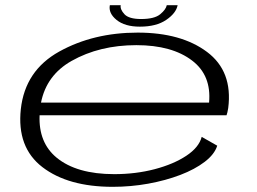

<svg xmlns="http://www.w3.org/2000/svg" viewBox="-20 -716 995 742"><path d="M415.5 6Q243 6 143.8 -70.2Q44.5 -146.5 60.5 -294.5Q77 -443.5 209 -516.8Q341 -590 512 -590Q680.5 -590 780.2 -515.2Q880 -440.5 862 -298.5Q859 -280 855.5 -270.5H133Q128.5 -165 198.5 -107Q276 -43 421.5 -43Q504.5 -43 577.8 -62.2Q651 -81.5 700 -114Q749 -146.5 759.5 -187L819.5 -153Q809 -119.5 771 -90.5Q733 -61.5 676.8 -40Q620.5 -18.5 553 -6.2Q485.5 6 415.5 6ZM138.5 -319.5H788Q797.5 -424.5 723 -481.5Q645 -541.5 507 -541.5Q364.5 -541.5 256.5 -480.5Q159.5 -425.5 138.5 -319.5ZM520.5 -613Q462.5 -613 430.5 -639Q398.5 -665 404.5 -696H446.5Q443.5 -680 460.8 -661.2Q478 -642.5 525.5 -642.5Q577 -642.5 599.2 -661Q621.5 -679.5 624.5 -696H666.5Q660.5 -665 622.2 -639Q584 -613 520.5 -613Z"/></svg>

Font: Anybody UltraExpanded Light
Style: Italic
Weight: 300
Width: 9
Italic angle: -10°
Designer: Tyler Finck
Foundry: Etcetera Type Company
Version: Version 1.010; ttfautohint (v1.8.3) -l 8 -r 50 -G 200 -x 14 